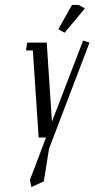

<svg xmlns="http://www.w3.org/2000/svg" viewBox="-20 -556 382 776"><path d="M85 -352.1 89.8 -383.8H168.9L189.9 -64L315.9 -392.1L341.8 -383.8L178.2 44.9L157.2 176.8L106.9 200.2L101.1 170.9L166 0H136.2L112.8 -352.1ZM215.8 -438 271 -536.1H297.9L323.2 -522L241.2 -423.8Z"/></svg>

Font: Gawaa
Style: Italic
Weight: 400
Designer: T. Christopher White
Version: Version 1.0